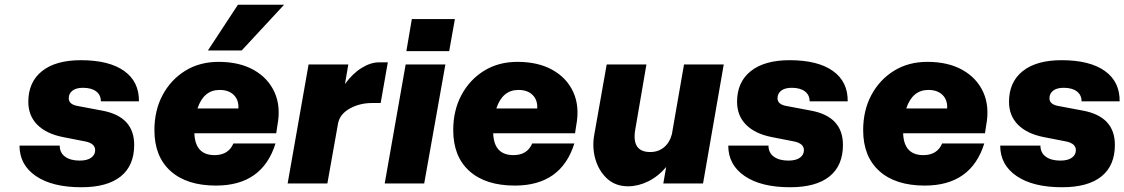

<svg xmlns="http://www.w3.org/2000/svg" viewBox="-20 -771 4726 807"><path d="M341 -176 244 -195Q174 -209 136.5 -247Q99 -285 99 -343Q99 -426 156.5 -472Q214 -518 320 -518Q438 -518 501.5 -473Q565 -428 564 -345H404Q404 -372 384 -387Q364 -402 329 -402Q300 -402 284.5 -390Q269 -378 269 -358Q269 -333 304 -326L410 -306Q544 -281 544 -162Q544 -75 487.5 -29.5Q431 16 322 16Q200 16 131 -31Q62 -78 62 -159H231Q231 -129 253.5 -112.5Q276 -96 315 -96Q346 -96 363 -108Q380 -120 380 -140Q380 -167 341 -176Z M1174 -751 996 -559H854L980 -751ZM629 -224Q629 -307 663.5 -371.5Q698 -436 758.5 -473.5Q819 -511 899 -511Q986 -511 1046.5 -477Q1107 -443 1134 -383Q1161 -323 1146 -244L1141 -211H797Q800 -119 882 -119Q940 -119 961 -168H1138Q1083 9 888 9Q765 9 697 -52Q629 -113 629 -224ZM903 -393Q836 -393 810 -315H982Q984 -351 962.5 -372Q941 -393 903 -393Z M1277 -500H1444L1430 -418Q1462 -462 1500 -485.5Q1538 -509 1573 -509H1610L1580 -338H1544Q1492 -338 1450.5 -315Q1409 -292 1401 -253L1356 0H1189Z M1711 -691H1892L1868 -556H1688ZM1685 -500H1852L1763 0H1597Z M1885 -224Q1885 -307 1919.5 -371.5Q1954 -436 2014.5 -473.5Q2075 -511 2155 -511Q2242 -511 2302.5 -477Q2363 -443 2390 -383Q2417 -323 2402 -244L2397 -211H2053Q2056 -119 2138 -119Q2196 -119 2217 -168H2394Q2339 9 2144 9Q2021 9 1953 -52Q1885 -113 1885 -224ZM2159 -393Q2092 -393 2066 -315H2238Q2240 -351 2218.5 -372Q2197 -393 2159 -393Z M2650 -226Q2634 -132 2713 -132Q2747 -132 2771 -152Q2795 -172 2804 -207L2855 -500H3022L2935 0H2768L2780 -69Q2746 -29 2704 -8.5Q2662 12 2620 12Q2567 12 2532 -20Q2497 -52 2482.5 -102Q2468 -152 2478 -206L2530 -500H2697Z M3320 -176 3223 -195Q3153 -209 3115.5 -247Q3078 -285 3078 -343Q3078 -426 3135.5 -472Q3193 -518 3299 -518Q3417 -518 3480.5 -473Q3544 -428 3543 -345H3383Q3383 -372 3363 -387Q3343 -402 3308 -402Q3279 -402 3263.5 -390Q3248 -378 3248 -358Q3248 -333 3283 -326L3389 -306Q3523 -281 3523 -162Q3523 -75 3466.5 -29.5Q3410 16 3301 16Q3179 16 3110 -31Q3041 -78 3041 -159H3210Q3210 -129 3232.5 -112.5Q3255 -96 3294 -96Q3325 -96 3342 -108Q3359 -120 3359 -140Q3359 -167 3320 -176Z M3608 -224Q3608 -307 3642.5 -371.5Q3677 -436 3737.5 -473.5Q3798 -511 3878 -511Q3965 -511 4025.5 -477Q4086 -443 4113 -383Q4140 -323 4125 -244L4120 -211H3776Q3779 -119 3861 -119Q3919 -119 3940 -168H4117Q4062 9 3867 9Q3744 9 3676 -52Q3608 -113 3608 -224ZM3882 -393Q3815 -393 3789 -315H3961Q3963 -351 3941.5 -372Q3920 -393 3882 -393Z M4463 -176 4366 -195Q4296 -209 4258.5 -247Q4221 -285 4221 -343Q4221 -426 4278.5 -472Q4336 -518 4442 -518Q4560 -518 4623.5 -473Q4687 -428 4686 -345H4526Q4526 -372 4506 -387Q4486 -402 4451 -402Q4422 -402 4406.5 -390Q4391 -378 4391 -358Q4391 -333 4426 -326L4532 -306Q4666 -281 4666 -162Q4666 -75 4609.5 -29.5Q4553 16 4444 16Q4322 16 4253 -31Q4184 -78 4184 -159H4353Q4353 -129 4375.5 -112.5Q4398 -96 4437 -96Q4468 -96 4485 -108Q4502 -120 4502 -140Q4502 -167 4463 -176Z"/></svg>

Font: Overused Grotesk ExtraBold
Style: Italic
Weight: 800
Italic angle: -10°
Version: Version 0.003